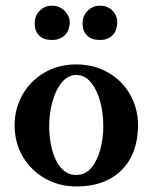

<svg xmlns="http://www.w3.org/2000/svg" viewBox="-20 -655 543 686"><path d="M32.2 -207Q32.2 -266.6 60.3 -316.4Q88.4 -366.2 138.7 -395.5Q189 -424.8 252 -424.8Q316.4 -424.8 366.9 -395.5Q417.5 -366.2 445.3 -316.4Q473.1 -266.6 473.1 -208Q473.1 -140.6 446.8 -91.1Q420.4 -41.5 370.8 -15.1Q321.3 11.2 252.9 11.2Q191.9 11.2 141.4 -17.1Q90.8 -45.4 61.5 -95.5Q32.2 -145.5 32.2 -207ZM349.1 -205.1Q349.1 -251.5 337.6 -293.5Q326.2 -335.4 304.2 -361.3Q282.2 -387.2 252.9 -387.2Q222.7 -387.2 200.4 -359.9Q178.2 -332.5 167 -290.5Q155.8 -248.5 155.8 -205.1Q155.8 -157.7 166.7 -117.7Q177.7 -77.6 199.5 -53.7Q221.2 -29.8 252 -29.8Q284.7 -29.8 306.4 -55.7Q328.1 -81.5 338.6 -121.6Q349.1 -161.6 349.1 -205.1ZM104 -570.8Q104 -599.1 122.1 -616.9Q140.1 -634.8 167 -634.8Q184.6 -634.8 198.7 -626Q212.9 -617.2 220.9 -603.5Q229 -589.8 229 -576.2Q229 -545.9 211.4 -529.1Q193.8 -512.2 167 -512.2Q135.3 -512.2 119.6 -528.3Q104 -544.4 104 -570.8ZM274.9 -570.8Q274.9 -589.4 283.4 -604Q292 -618.7 306.4 -626.7Q320.8 -634.8 337.9 -634.8Q356 -634.8 369.9 -626.5Q383.8 -618.2 391.4 -604.7Q398.9 -591.3 398.9 -576.2Q398.9 -545.9 382.1 -529.1Q365.2 -512.2 337.9 -512.2Q306.6 -512.2 290.8 -528.3Q274.9 -544.4 274.9 -570.8Z"/></svg>

Font: JuniusX
Style: Bold
Weight: 700
Designer: Peter S. Baker
Foundry: Briery Creek Software
Version: Version 1.004